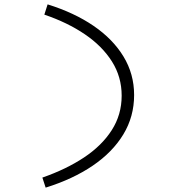

<svg xmlns="http://www.w3.org/2000/svg" viewBox="-20 -755 790 879"><path d="M189 104 174 58Q283 20 364.5 -34Q446 -88 491.5 -159Q537 -230 537 -317Q537 -403 492.5 -473.5Q448 -544 368.5 -598Q289 -652 183 -688L198 -735Q320 -697 408.5 -636.5Q497 -576 545.5 -496Q594 -416 594 -320Q594 -221 544.5 -139.5Q495 -58 404.5 3.5Q314 65 189 104Z"/></svg>

Font: Inconsolata ExtraExpanded Light
Style: Regular
Weight: 300
Width: 8
Monospace: yes
Designer: Raph Levien, Cyreal, Brenton Simpson
Foundry: Raph Levien, Cyreal, Google
Version: Version 3.001; ttfautohint (v1.8.2.53-6de2)